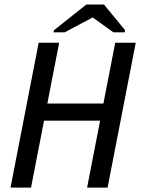

<svg xmlns="http://www.w3.org/2000/svg" viewBox="-20 -853 640 873"><path d="M376 0 435.1 -304.2H180.2L121.1 0H27.8L155.8 -658.7H249L195.3 -382.3H450.2L503.9 -658.7H597.2L469.2 0ZM548.8 -715.8 546.9 -706.1H495.6L401.9 -773.4H400.9L274.4 -706.1H223.6L225.6 -715.8L372.6 -832.5H452.6Z"/></svg>

Font: Liberation Mono
Style: Italic
Weight: 400
Italic angle: -12°
Monospace: yes
Designer: Steve Matteson
Foundry: Ascender Corporation
Version: Version 2.1.5